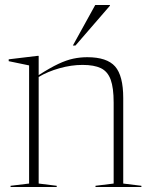

<svg xmlns="http://www.w3.org/2000/svg" viewBox="-20 -752 603 772"><path d="M364 -5 437 -14V-339.5Q437 -399 425 -431.8Q413 -464.5 385.8 -477.8Q358.5 -491 312 -491Q266.5 -491 218.8 -477.5Q171 -464 135.5 -442.5V-14L208 -5V0H22.5V-5L97 -14V-489L15 -506V-513.5L131.5 -527.5H135.5V-450Q181.5 -479.5 214.5 -495Q247.5 -510.5 275 -516.2Q302.5 -522 331 -522Q410 -522 442.8 -484.8Q475.5 -447.5 475.5 -357.5V-14L548.5 -5V0H364ZM273 -569 363 -732H422V-729L283.5 -569Z"/></svg>

Font: Newsreader Display ExtraLight
Style: Regular
Weight: 275
Designer: Hugues Gentile
Foundry: Production Type
Version: Version 1.001